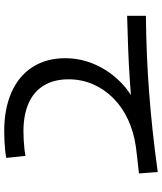

<svg xmlns="http://www.w3.org/2000/svg" viewBox="52 -840 776 920"><g transform="rotate(90 440.0 -380.0)"><path d="M258.9 -304.4Q258.9 -380 290 -449.4Q321.1 -518.9 376.1 -572.2Q431.1 -625.6 503.3 -653.3L511.1 -625.6Q435.6 -618.9 362.2 -613.9Q288.9 -608.9 213.9 -606.1Q138.9 -603.3 55.6 -601.1V-691.1Q156.7 -692.2 246.7 -696.1Q336.7 -700 424.4 -706.7Q512.2 -713.3 605.6 -723.3Q698.9 -733.3 804.4 -747.8L811.1 -657.8Q777.8 -654.4 746.1 -650.6Q714.4 -646.7 684.4 -643.3Q613.3 -633.3 553.3 -605.6Q493.3 -577.8 450 -534.4Q406.7 -491.1 383.3 -436.7Q360 -382.2 360 -320Q360 -252.2 388.9 -203.3Q417.8 -154.4 473.9 -129.4Q530 -104.4 608.9 -104.4Q628.9 -104.4 650.6 -105.6Q672.2 -106.7 692.2 -108.9Q712.2 -111.1 726.7 -114.4L736.7 -22.2Q722.2 -18.9 700.6 -16.7Q678.9 -14.4 655 -13.3Q631.1 -12.2 607.8 -12.2Q501.1 -12.2 422.2 -47.2Q343.3 -82.2 301.1 -148.3Q258.9 -214.4 258.9 -304.4Z"/></g></svg>

Font: Paperlogy 5 Medium
Style: Regular
Weight: 500
Designer: redesigned by Lee Juim, glyphs from Gmarket Sans & Montserrat
Foundry: PT&
Version: Version 1.001